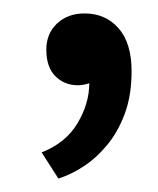

<svg xmlns="http://www.w3.org/2000/svg" viewBox="-20 -117 235 286"><path d="M49 -43Q49 -67 65 -82Q81 -97 106 -97Q137 -97 156.5 -75Q176 -53 176 -11Q176 25 166 52Q156 79 140 98.5Q124 118 105 130.5Q86 143 67 149L42 110Q78 96 95.5 66.5Q113 37 113 7Q104 10 96 10Q76 10 62.5 -3.5Q49 -17 49 -43Z"/></svg>

Font: PT Sans
Style: Regular
Weight: 400
Designer: A.Korolkova, O.Umpeleva, V.Yefimov
Foundry: ParaType Ltd
Version: Version 2.003